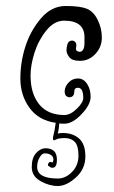

<svg xmlns="http://www.w3.org/2000/svg" viewBox="-20 -403 382 641"><path d="M245 -230Q262 -230 262 -260V-279Q262 -334 194 -334Q161 -334 134.5 -301Q108 -268 95 -226.5Q82 -185 82 -151Q82 -90 111 -54.5Q140 -19 195 -19Q215 -19 236.5 -40Q258 -61 258 -76Q258 -110 240 -110Q228 -110 228 -97Q228 -84 219.5 -80Q211 -76 203 -81Q195 -86 196 -100.5Q197 -115 209.5 -128Q222 -141 240.5 -141Q259 -141 271 -122.5Q283 -104 282.5 -78.5Q282 -53 252 -21.5Q222 10 195 10Q183 10 178 9Q176 32 173 43Q179 41 190 41Q223 41 244 59.5Q265 78 265 119.5Q265 161 233.5 189.5Q202 218 173 218Q144 218 115 201.5Q86 185 86 154.5Q86 124 100.5 108Q115 92 132.5 92Q150 92 160 101Q170 110 170 130.5Q170 151 161.5 155.5Q153 160 145 153Q137 150 141.5 142.5Q146 135 151.5 138.5Q157 142 158 132Q160 117 143 111Q138 109 129 109Q120 109 112 123Q104 137 104 154Q104 193 173 193Q199 193 220.5 171Q242 149 242 116.5Q242 84 230 71Q218 58 196.5 58Q175 58 166.5 63Q158 68 157 62Q156 56 159 46Q162 36 166 7Q109 -1 78.5 -43Q48 -85 48 -140.5Q48 -196 65 -248.5Q82 -301 117 -342Q152 -383 199.5 -383Q247 -383 269.5 -374Q292 -365 306 -337Q320 -309 320 -277.5Q320 -246 298.5 -223Q277 -200 248 -200Q246 -200 245 -200Q221 -200 211.5 -212Q202 -224 202 -234.5Q202 -245 205 -255Q208 -265 216.5 -267Q225 -269 231 -263Q237 -257 234 -244.5Q231 -232 245 -230Z"/></svg>

Font: Ruge Boogie
Style: Regular
Weight: 400
Version: Version 1.003